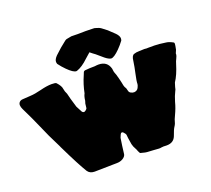

<svg xmlns="http://www.w3.org/2000/svg" viewBox="-154 -1126 1489 1355"><g transform="rotate(-20 591.0 -448.5)"><path d="M778.8 26.4C763.7 24.9 752 24.4 743.7 24.4C727.1 24.4 707 20.5 683.1 13.2C681.2 12.7 677.2 6.3 671.9 -6.3C669.4 -14.6 665.5 -22.5 661.1 -30.3C654.8 -40.5 649.9 -52.7 646.5 -66.9C640.1 -104.5 636.7 -129.4 636.2 -141.6C635.7 -145.5 630.9 -152.8 621.1 -163.1C617.7 -165.5 616.2 -167 616.2 -167C616.2 -167 605.5 -167 605.5 -167C601.1 -161.1 598.1 -156.7 597.2 -153.3C595.2 -147 592.8 -141.1 589.4 -134.8C584 -101.1 578.6 -62 573.2 -16.6C570.8 -5.4 562.5 4.4 549.3 12.2C536.1 20 521 23.9 503.9 23.9C492.7 23.9 481 23.9 469.2 24.4C410.6 25.9 366.7 26.9 336.9 26.9C313 26.9 295.9 18.6 284.7 2C259.8 -38.1 221.7 -110.8 170.4 -216.8C168.5 -220.2 167 -224.1 165.5 -228C159.2 -241.7 152.8 -255.4 145.5 -268.6C130.4 -296.9 109.9 -341.3 84 -401.4C59.1 -457.5 41.5 -496.6 30.3 -518.6C22.9 -532.7 16.1 -547.4 9.3 -562C3.4 -573.2 0.5 -585 0 -596.2C0.5 -604.5 3.4 -611.3 9.3 -617.2C14.6 -623 22.9 -626.5 33.2 -627C53.2 -628.4 72.8 -629.9 92.8 -630.9C115.7 -631.8 143.6 -636.7 176.3 -645C209 -653.3 237.3 -657.7 261.2 -657.7C280.8 -657.7 292.5 -655.8 296.9 -651.4C315.9 -630.9 326.2 -612.8 327.6 -597.7C329.6 -584 334 -570.3 341.3 -556.6C349.6 -522 356 -499.5 359.4 -489.3C363.8 -475.6 368.2 -461.9 371.6 -448.2C386.2 -419.4 394.5 -403.8 396 -401.9C397.5 -399.9 399.4 -398.4 401.4 -397C403.3 -395.5 406.7 -394.5 411.1 -394C422.4 -398.4 430.2 -404.8 434.6 -413.6C434.6 -416.5 435.1 -419.4 435.5 -422.4C436 -424.8 436.5 -427.2 436.5 -429.7C436.5 -440.9 439 -453.1 444.3 -465.8C446.3 -486.3 450.7 -503.4 458 -516.6C466.3 -559.1 479.5 -601.1 497.6 -641.6C499.5 -647.5 502 -653.3 504.4 -658.7C506.8 -664.1 511.2 -667.5 518.1 -668.5C539.1 -670.9 563.5 -671.9 591.3 -671.9C601.1 -673.3 610.4 -674.3 618.7 -674.3C662.6 -674.3 689.9 -654.3 700.7 -613.8C701.7 -609.4 702.1 -604.5 702.6 -599.6C703.1 -593.3 704.6 -586.9 707 -580.6C710.4 -574.2 715.3 -559.1 721.7 -534.2C728 -509.3 732.4 -489.7 734.9 -475.1C736.8 -466.8 740.7 -458 746.6 -449.7C749 -442.4 751 -435.5 752.4 -428.2C753.9 -420.9 758.3 -415 766.6 -410.6C774.4 -406.2 782.7 -404.3 791 -404.3C806.2 -405.8 816.9 -412.6 822.8 -424.8C828.6 -437 831.5 -445.3 831.5 -450.7C831.5 -465.8 835.4 -490.2 842.8 -522.9C850.1 -555.7 856 -585.9 859.9 -614.3C862.3 -639.2 869.6 -654.3 881.8 -658.7C894 -663.1 907.2 -665 921.9 -665C921.9 -665 961.4 -666.5 961.4 -666.5C967.3 -665.5 973.1 -665 978.5 -665C982.4 -665 986.3 -665 989.7 -665.5C989.7 -665.5 1036.6 -665.5 1036.6 -665.5C1057.6 -665.5 1085.9 -662.6 1122.1 -657.2C1136.2 -655.8 1153.3 -649.4 1173.3 -638.2C1175.8 -636.7 1176.8 -632.8 1176.8 -627C1176.8 -621.1 1174.3 -607.4 1169.9 -585.4C1169.9 -585.4 1159.7 -561.5 1159.7 -561.5C1159.7 -561.5 1159.7 -553.7 1159.7 -553.7C1159.7 -548.3 1156.2 -538.6 1149.9 -525.4C1144.5 -515.1 1139.6 -503.4 1136.2 -490.7C1121.1 -440.4 1103.5 -400.4 1083.5 -370.6C1080.1 -360.8 1077.1 -351.1 1074.2 -340.8C1071.8 -327.1 1068.8 -317.4 1064.5 -311.5C1055.2 -293.5 1045.9 -270 1037.6 -241.7C1030.3 -212.4 1019.5 -184.1 1006.3 -156.2C996.6 -137.2 989.3 -118.2 984.4 -98.6C981.9 -92.3 978.5 -85.4 974.1 -79.1C966.8 -68.8 957.5 -47.9 946.8 -16.6C935.5 12.2 912.6 26.9 877.9 26.9C873.5 26.9 867.7 26.9 860.8 26.4C860.8 26.4 856.9 25.9 856.9 25.9C850.6 25.9 844.7 26.4 838.9 27.3C832.5 28.8 826.2 29.3 819.3 29.3C806.2 28.8 792.5 27.8 778.8 26.4ZM557.1 -926.3C574.7 -926.8 594.2 -927.2 616.2 -927.2C616.2 -927.2 674.8 -925.8 674.8 -925.8C680.2 -925.8 686 -924.8 691.4 -922.4C705.6 -918.9 717.8 -914.1 728 -906.7C728 -906.2 740.2 -897 764.2 -878.9C764.2 -878.9 810.1 -835.4 810.1 -835.4C824.7 -820.3 832 -806.6 832 -794.4C832 -789.6 831.1 -784.2 829.1 -778.3C815.4 -759.8 800.3 -742.2 784.2 -726.1C755.9 -697.8 734.4 -683.6 719.7 -683.6C708.5 -684.6 693.4 -692.4 675.3 -707C664.6 -715.3 647.9 -729.5 625.5 -749.5C614.3 -757.3 602.1 -766.6 589.4 -777.3C564.9 -756.3 552.2 -745.1 551.3 -743.7C519.5 -712.9 489.7 -693.4 461.9 -684.1C461.9 -684.1 457 -683.6 457 -683.6C442.4 -683.6 420.9 -697.8 392.6 -726.1C376.5 -742.2 361.3 -759.8 347.7 -778.3C345.7 -784.2 344.7 -789.6 344.7 -794.4C344.7 -806.6 352.1 -820.3 366.7 -835.4C399.9 -866.7 427.2 -890.6 449.2 -906.7C457 -914.1 464.8 -918.9 472.2 -920.4C479.5 -921.9 491.2 -924.3 508.3 -927.2C508.3 -927.2 557.1 -926.3 557.1 -926.3Z"/></g></svg>

Font: Kaph
Style: Regular
Weight: 400
Designer: GGBotNet
Foundry: f0n7.com